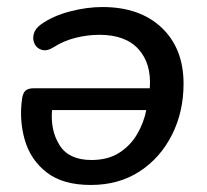

<svg xmlns="http://www.w3.org/2000/svg" viewBox="-20 -517 589 546"><path d="M238 9Q159 9 113 -26.5Q67 -62 50.5 -119Q34 -176 43 -238Q46 -255 54 -260.5Q62 -266 76 -266H406Q411 -336 374 -377Q337 -418 263 -418Q229 -418 195 -409.5Q161 -401 133 -383Q114 -371 99.5 -375Q85 -379 78.5 -392Q72 -405 76 -420.5Q80 -436 97 -448Q131 -472 179 -484.5Q227 -497 271 -497Q378 -497 440 -438Q502 -379 502 -279Q502 -199 469 -133.5Q436 -68 377 -29.5Q318 9 238 9ZM240 -62Q287 -62 319 -82.5Q351 -103 370 -135.5Q389 -168 396 -204H128Q123 -146 149.5 -104Q176 -62 240 -62Z"/></svg>

Font: Nunito SemiBold
Style: Italic
Weight: 600
Italic angle: -9°
Designer: Vernon Adams
Foundry: Vernon Adams
Version: Version 3.601; ttfautohint (v1.8.2.53-6de2)